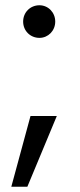

<svg xmlns="http://www.w3.org/2000/svg" viewBox="-20 -567 304 730"><path d="M23 143H84L196 -126H96ZM68 -485C68 -450 95 -423 130 -423C163 -423 190 -450 190 -485C190 -520 163 -547 130 -547C95 -547 68 -520 68 -485Z"/></svg>

Font: Poppins
Style: Regular
Weight: 400
Designer: Ninad Kale (Devanagari), Jonny Pinhorn (Latin)
Foundry: Indian Type Foundry
Version: 4.004